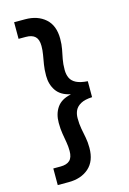

<svg xmlns="http://www.w3.org/2000/svg" viewBox="-143 -879 751 1116"><g transform="rotate(-15 232.0 -321.0)"><path d="M126 169H60V69H104Q141 69 159.5 51.5Q178 34 178 -5Q178 -31 173.5 -57Q169 -83 164 -112.5Q159 -142 159 -179Q159 -233 185 -270.5Q211 -308 268 -320V-322Q211 -334 185 -372Q159 -410 159 -462Q159 -500 164 -529.5Q169 -559 173.5 -585Q178 -611 178 -637Q178 -676 159.5 -693.5Q141 -711 104 -711H60V-811H126Q201 -811 247.5 -770Q294 -729 294 -649Q294 -615 288.5 -587Q283 -559 277.5 -531Q272 -503 272 -467Q272 -439 282 -418Q292 -397 316.5 -384.5Q341 -372 385 -369V-273Q341 -271 316.5 -257.5Q292 -244 282 -223.5Q272 -203 272 -176Q272 -141 277.5 -112Q283 -83 288.5 -55Q294 -27 294 7Q294 87 247.5 128Q201 169 126 169Z"/></g></svg>

Font: DM Sans 9pt
Style: Semibold
Weight: 600
Designer: Colophon Foundry, Jonny Pinhorn
Foundry: Colophon Foundry
Version: Version 4.004;gftools[0.9.30]